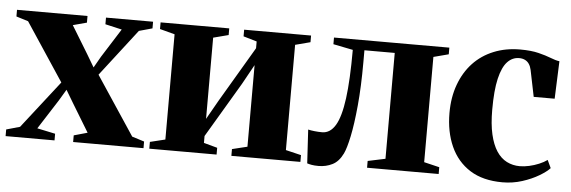

<svg xmlns="http://www.w3.org/2000/svg" viewBox="-48 -648 2306 776"><g transform="rotate(5 1105.0 -259.5)"><path d="M48 -42.5 198.5 -235.5 43 -470.5 -5.5 -485.5V-512.5H280.5V-485.5L224.5 -470.5L292.5 -359L323 -307.5L349 -353L423 -470L355.5 -485.5V-512.5H546.5V-485.5L492.5 -470.5L345.5 -280L503 -42.5L552.5 -27V0H267V-27L322 -42.5L254 -154.5L222 -208L194.5 -162L118 -42.5L191.5 -27V0H-7V-27Z M576 0V-27.5L637.5 -42.5V-469.5L577 -485.5V-512.5H855.5V-485.5L794 -469.5V-140L838 -217.5L970.5 -442V-469.5L916 -485.5V-512.5H1187.5V-485.5L1126.5 -469.5V-42.5L1189 -27.5V0H909V-27.5L970.5 -42.5V-373.5L926.5 -294L794 -70.5V-42.5L849 -27.5V0Z M1263.5 10Q1246.5 10 1235.5 8Q1224.5 6 1217 3.5L1209 -133Q1219 -130.5 1234.5 -128.8Q1250 -127 1266 -127Q1298.5 -127 1319.5 -161.8Q1340.5 -196.5 1350.5 -272Q1360.5 -347.5 1360.5 -469.5L1280.5 -485.5V-512.5H1748.5V-485.5L1687.5 -469.5V-42.5L1750 -27.5V0H1459.5V-27.5L1530.5 -42.5V-472H1407.5V-424.5Q1407.5 -323.5 1400.2 -247Q1393 -170.5 1382.5 -120.8Q1372 -71 1361.5 -49.5Q1345 -15.5 1319.2 -2.8Q1293.5 10 1263.5 10Z M2009.5 11Q1930 11 1877.5 -22.2Q1825 -55.5 1798.5 -114.5Q1772 -173.5 1772 -250Q1772 -313.5 1791 -365.2Q1810 -417 1844.5 -453.8Q1879 -490.5 1927.5 -510.2Q1976 -530 2034.5 -530Q2079 -530 2109.2 -522.5Q2139.5 -515 2160.2 -506.8Q2181 -498.5 2196.5 -496.5L2190.5 -344H2105.5L2083.5 -451.5Q2080.5 -465.5 2074 -475.2Q2067.5 -485 2057.2 -490Q2047 -495 2033.5 -495Q2006 -495 1985.8 -473.5Q1965.5 -452 1954.2 -404.2Q1943 -356.5 1943 -277.5Q1943 -219.5 1952.5 -178.2Q1962 -137 1979.2 -110.8Q1996.5 -84.5 2020.8 -72.2Q2045 -60 2073.5 -60Q2091.5 -60 2111.8 -64.5Q2132 -69 2151.2 -77Q2170.5 -85 2184 -95L2199 -63Q2185.5 -48 2156.5 -30.8Q2127.5 -13.5 2089.2 -1.2Q2051 11 2009.5 11Z"/></g></svg>

Font: Merriweather 120pt ExtraBold
Style: Regular
Weight: 800
Version: Version 2.100